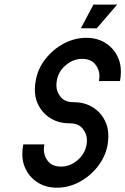

<svg xmlns="http://www.w3.org/2000/svg" viewBox="-20 -829 557 853"><path d="M307.1 -375Q358.9 -375 396.5 -349.6Q434.1 -324.2 451.2 -281.7Q461.4 -255.9 461.4 -224.1Q461.4 -204.6 457.5 -182.6Q447.3 -130.9 413.6 -88.4Q379.9 -45.9 332.5 -20.5Q285.2 4.9 233.4 4.9Q181.6 4.9 144 -20.5Q106.4 -45.9 89.4 -88.4Q79.1 -114.3 79.1 -145Q79.1 -165 83.5 -187.5H177.2Q174.8 -174.8 174.8 -163.6Q174.8 -135.7 193.6 -112.3Q212.4 -88.9 251.5 -88.9Q290.5 -88.9 323.2 -116.2Q356 -143.6 363.8 -182.6Q366.2 -194.8 366.2 -205.6Q366.2 -233.9 347.2 -257.6Q328.1 -281.2 289.1 -281.2Q237.3 -281.2 199.7 -306.6Q162.1 -332 145 -374.5Q134.8 -400.4 134.8 -431.2Q134.8 -451.2 139.2 -473.6Q148.9 -525.4 182.6 -567.9Q216.3 -610.4 263.4 -635.5Q310.5 -660.6 362.8 -661.1Q414.6 -661.1 452.1 -635.7Q489.7 -610.4 506.8 -567.9Q517.1 -542 517.1 -510.3Q517.1 -490.7 513.2 -468.8H419.4Q421.9 -481 421.9 -491.7Q421.9 -520 402.8 -543.7Q383.8 -567.4 344.7 -567.4Q305.7 -567.4 272.9 -540Q240.2 -512.7 232.9 -473.6Q230.5 -460.9 230.5 -449.7Q230.5 -421.9 249.3 -398.4Q268.1 -375 307.1 -375ZM395 -808.6H500.5L409.7 -703.1L339.4 -703.6Z"/></svg>

Font: Lambda
Style: Italic
Weight: 400
Italic angle: -11°
Designer: GGBotNet
Version: 0.22